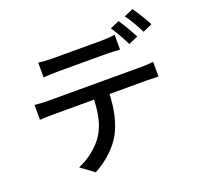

<svg xmlns="http://www.w3.org/2000/svg" viewBox="-154 -1029 1308 1263"><g transform="rotate(-20 500.0 -397.0)"><path d="M197 -741V-638C224 -640 261 -642 295 -642C354 -642 576 -642 632 -642C664 -642 700 -640 732 -638V-741C701 -737 663 -735 632 -735C576 -735 354 -735 294 -735C261 -735 227 -737 197 -741ZM787 -817 723 -790C750 -752 782 -692 802 -652L868 -680C848 -719 812 -781 787 -817ZM900 -860 836 -833C864 -795 897 -738 918 -695L983 -724C965 -760 927 -822 900 -860ZM79 -488V-384C107 -386 140 -387 170 -387H459C455 -297 442 -218 399 -151C360 -90 288 -32 214 -2L306 66C393 21 469 -53 505 -121C543 -193 563 -281 567 -387H825C851 -387 885 -386 909 -385V-488C883 -484 846 -483 825 -483C769 -483 230 -483 170 -483C139 -483 107 -485 79 -488Z"/></g></svg>

Font: GenYoGothic2 TW M
Style: Regular
Weight: 500
Version: Version 2.100;PS 2.1;hotconv 16.6.51;makeotf.lib2.5.65220 DE